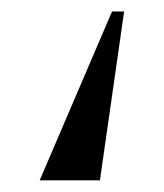

<svg xmlns="http://www.w3.org/2000/svg" viewBox="-20 -264 284 333"><path d="M174.3 -244.1H195.3L153.3 48.8H48.8Z"/></svg>

Font: Catrinity
Style: Regular
Weight: 400
Designer: Alexander Lange
Foundry: High-Logic / Made with FontCreator
Version: Version 2.090;May 20, 2024;FontCreator 15.0.0.2974 64-bit